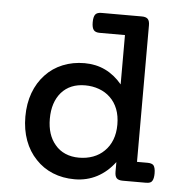

<svg xmlns="http://www.w3.org/2000/svg" viewBox="-49 -688 698 744"><g transform="rotate(5 300.0 -315.5)"><path d="M544.4 -77.6Q560.1 -77.6 567.4 -70.8Q575.2 -61.5 575.2 -39.1Q575.2 -20 569.8 -10.7Q566.9 -4.9 560.8 -2.4Q554.7 0 544.4 0H454.6Q438 0 430.9 -7.3Q423.8 -14.6 423.8 -32.2V-69.8Q394.5 -30.8 355 -10Q315.4 10.7 268.1 10.7Q221.7 10.7 183.1 -5.1Q144.5 -21 116.7 -50.8Q87.9 -80.6 72.5 -122.3Q57.1 -164.1 57.1 -214.8Q57.1 -265.6 72.5 -307.4Q87.9 -349.1 116.7 -379.4Q144.5 -409.2 183.3 -425Q222.2 -440.9 268.1 -440.9Q356 -440.9 414.1 -371.1V-563H315.9Q299.3 -563 292.5 -571.3Q285.2 -580.1 285.2 -601.6Q285.2 -622.6 292 -631.8Q298.8 -640.6 315.9 -640.6H472.7Q489.3 -640.6 496.3 -633.3Q503.4 -626 503.4 -608.4V-77.6ZM375.5 -319.3Q357.4 -336.9 332 -346.2Q306.6 -355.5 277.8 -355.5Q219.2 -355.5 185.5 -317.4Q152.3 -278.8 152.3 -214.8Q152.3 -151.9 184.6 -114.3Q200.7 -94.7 224.4 -84.5Q248 -74.2 277.8 -74.2Q307.1 -74.2 332.3 -83.5Q357.4 -92.8 375.5 -110.8Q394.5 -128.9 404.8 -155.3Q415 -181.6 415 -214.8Q415 -248.5 404.8 -274.9Q394.5 -301.3 375.5 -319.3Z"/></g></svg>

Font: Courier Prime Medium
Style: Regular
Weight: 500
Designer: Alan Dague-Greene
Foundry: Quote-Unquote Apps
Version: Version 1.202